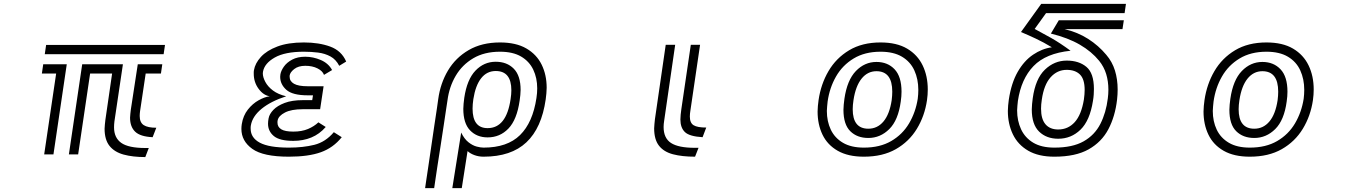

<svg xmlns="http://www.w3.org/2000/svg" viewBox="-20 -800 7040 995"><path d="M219 -567H835L828 -519H212ZM733 14Q668 14 620.5 1Q573 -12 547.5 -44Q522 -76 522 -133Q522 -144 523.5 -155Q525 -166 526 -178L561 -419H447L385 0H337L406 -467H617L573 -171Q572 -163 571.5 -155.5Q571 -148 571 -140Q571 -86 608.5 -59.5Q646 -33 734 -33H751ZM271 -419H197L204 -467H326L257 0H209ZM771 -89Q707 -92 680.5 -117.5Q654 -143 654 -190Q654 -200 655.5 -210.5Q657 -221 658 -232L694 -467H821L814 -419H735L706 -225Q705 -218 704.5 -211.5Q704 -205 704 -199Q704 -165 725 -151.5Q746 -138 790 -138Z M1751 -89Q1707 -34 1642.5 -11Q1578 12 1477 12Q1344 12 1287.5 -28.5Q1231 -69 1231 -132Q1231 -138 1231.5 -144.5Q1232 -151 1233 -157Q1240 -201 1264.5 -232Q1289 -263 1320.5 -280.5Q1352 -298 1378 -301Q1345 -306 1320 -340Q1295 -374 1295 -418Q1295 -423 1295 -427.5Q1295 -432 1296 -436Q1302 -472 1332 -505Q1362 -538 1417.5 -559Q1473 -580 1555 -580Q1633 -580 1691.5 -558.5Q1750 -537 1774 -481L1738 -459Q1721 -492 1692.5 -507.5Q1664 -523 1628.5 -527.5Q1593 -532 1555 -532Q1457 -532 1404 -502Q1351 -472 1343 -429Q1343 -427 1342.5 -424.5Q1342 -422 1342 -420Q1342 -400 1355 -375.5Q1368 -351 1394.5 -331Q1421 -311 1463 -301Q1383 -275 1335.5 -236Q1288 -197 1280 -150Q1279 -146 1279 -142Q1279 -138 1279 -133Q1279 -86 1326.5 -60.5Q1374 -35 1477 -35Q1551 -35 1609 -49.5Q1667 -64 1710 -115ZM1668 -142Q1636 -105 1593.5 -87.5Q1551 -70 1500 -70Q1429 -70 1399 -95Q1369 -120 1369 -159Q1369 -172 1372 -187Q1376 -209 1396.5 -230.5Q1417 -252 1455 -266.5Q1493 -281 1549 -281H1598L1602 -306H1575Q1496 -306 1464 -334.5Q1432 -363 1432 -402Q1432 -405 1432.5 -408Q1433 -411 1433 -414Q1436 -433 1451 -454.5Q1466 -476 1494 -491Q1522 -506 1562 -506Q1603 -506 1642.5 -489Q1682 -472 1701 -437L1659 -412Q1652 -432 1625.5 -445.5Q1599 -459 1562 -459Q1526 -459 1504.5 -442Q1483 -425 1481 -408V-402Q1481 -379 1503.5 -366Q1526 -353 1575 -353H1657L1639 -234H1549Q1490 -234 1457 -217Q1424 -200 1419 -177Q1418 -173 1418 -170Q1418 -167 1418 -164Q1418 -142 1437.5 -130Q1457 -118 1500 -118Q1544 -118 1576 -131.5Q1608 -145 1630 -166Z M2370 -113Q2386 -80 2407.5 -63Q2429 -46 2450 -40.5Q2471 -35 2486 -35Q2609 -35 2675 -100Q2741 -165 2760 -292Q2762 -305 2763 -317.5Q2764 -330 2764 -342Q2764 -396 2743.5 -439Q2723 -482 2680.5 -507Q2638 -532 2571 -532Q2490 -532 2432.5 -498Q2375 -464 2341.5 -407Q2308 -350 2299 -280Q2298 -273 2292.5 -237.5Q2287 -202 2279.5 -150.5Q2272 -99 2263 -42.5Q2254 14 2246.5 63.5Q2239 113 2234.5 144Q2230 175 2230 175H2183Q2183 175 2187.5 144Q2192 113 2199.5 64Q2207 15 2215 -41.5Q2223 -98 2231 -150.5Q2239 -203 2244.5 -240Q2250 -277 2251 -286Q2262 -368 2301.5 -434.5Q2341 -501 2409 -540.5Q2477 -580 2571 -580Q2654 -580 2707.5 -549Q2761 -518 2787 -465Q2813 -412 2813 -345Q2813 -331 2811.5 -316Q2810 -301 2808 -285Q2787 -137 2708 -62.5Q2629 12 2486 12Q2461 12 2439 4Q2417 -4 2403 -17L2373 175H2324ZM2507 -88Q2451 -88 2416 -124.5Q2381 -161 2381 -236Q2381 -249 2382.5 -263Q2384 -277 2386 -293Q2400 -388 2444 -434Q2488 -480 2549 -480Q2607 -480 2642.5 -444Q2678 -408 2678 -334Q2678 -321 2676.5 -307.5Q2675 -294 2673 -279Q2659 -180 2615 -134Q2571 -88 2507 -88ZM2507 -136Q2604 -136 2626 -286Q2628 -299 2629 -310.5Q2630 -322 2630 -332Q2630 -432 2549 -432Q2503 -432 2473.5 -394.5Q2444 -357 2433 -286Q2431 -273 2430 -260.5Q2429 -248 2429 -237Q2429 -136 2507 -136Z M3582 12Q3515 12 3467.5 -0.5Q3420 -13 3395 -45Q3370 -77 3370 -135Q3370 -146 3371.5 -157.5Q3373 -169 3374 -182L3430 -568H3479L3422 -175Q3419 -157 3419 -142Q3419 -84 3457.5 -59Q3496 -34 3581 -34H3600ZM3621 -89Q3553 -93 3529.5 -115.5Q3506 -138 3506 -181Q3506 -193 3507.5 -206.5Q3509 -220 3511 -235L3560 -568H3608L3558 -228Q3555 -210 3555 -196Q3555 -163 3574.5 -151Q3594 -139 3640 -139Z M4784 -281Q4772 -199 4731.5 -132.5Q4691 -66 4622.5 -27Q4554 12 4457 12Q4375 12 4321.5 -18.5Q4268 -49 4242.5 -102Q4217 -155 4217 -222Q4217 -236 4218.5 -251Q4220 -266 4222 -281Q4234 -364 4273.5 -431.5Q4313 -499 4380.5 -539.5Q4448 -580 4543 -580Q4627 -580 4681 -548Q4735 -516 4761.5 -461Q4788 -406 4788 -336Q4788 -323 4787 -309Q4786 -295 4784 -281ZM4736 -288Q4739 -312 4739 -334Q4739 -390 4718.5 -435Q4698 -480 4654.5 -506Q4611 -532 4543 -532Q4462 -532 4404 -497Q4346 -462 4312.5 -403.5Q4279 -345 4269 -274Q4268 -261 4266.5 -249Q4265 -237 4265 -225Q4265 -171 4285.5 -128Q4306 -85 4348.5 -60Q4391 -35 4457 -35Q4540 -35 4598.5 -69Q4657 -103 4691 -160.5Q4725 -218 4736 -288ZM4480 -85Q4422 -85 4386.5 -120Q4351 -155 4351 -231Q4351 -244 4352.5 -258Q4354 -272 4356 -288Q4370 -385 4415.5 -432Q4461 -479 4522 -479Q4580 -479 4616 -441Q4652 -403 4652 -325Q4652 -313 4651 -300.5Q4650 -288 4648 -274Q4635 -177 4588.5 -131Q4542 -85 4480 -85ZM4480 -133Q4527 -133 4558.5 -170.5Q4590 -208 4601 -281Q4604 -305 4604 -325Q4604 -431 4522 -431Q4476 -431 4445 -392.5Q4414 -354 4403 -281Q4401 -268 4400 -256.5Q4399 -245 4399 -234Q4399 -133 4480 -133Z M5497 -649Q5565 -633 5619 -598.5Q5673 -564 5713 -516Q5744 -480 5758 -434.5Q5772 -389 5772 -336Q5772 -311 5769 -284Q5759 -197 5724 -130.5Q5689 -64 5621.5 -26Q5554 12 5444 12Q5362 12 5308.5 -19Q5255 -50 5229 -104Q5203 -158 5203 -225Q5203 -239 5204.5 -254Q5206 -269 5208 -284Q5221 -370 5254 -427.5Q5287 -485 5333.5 -516.5Q5380 -548 5431 -555Q5388 -581 5347.5 -600Q5307 -619 5271 -634L5376 -780H5815L5808 -732H5401L5342 -650Q5378 -631 5426 -604Q5474 -577 5528 -537Q5400 -524 5336 -457.5Q5272 -391 5255 -277Q5254 -264 5252.5 -252Q5251 -240 5251 -228Q5251 -174 5271.5 -130Q5292 -86 5334.5 -60.5Q5377 -35 5444 -35Q5538 -35 5595.5 -67.5Q5653 -100 5682.5 -158Q5712 -216 5721 -290Q5724 -313 5724 -335Q5724 -379 5712.5 -416.5Q5701 -454 5676 -485Q5637 -533 5576 -568.5Q5515 -604 5426 -626L5467 -695H5804L5797 -649ZM5464 -81Q5403 -81 5365 -118Q5327 -155 5327 -233Q5327 -247 5328.5 -261Q5330 -275 5332 -291Q5346 -392 5395 -439Q5444 -486 5508 -486Q5571 -486 5610 -453.5Q5649 -421 5649 -339Q5649 -326 5648 -310Q5647 -294 5644 -277Q5628 -175 5579.5 -128Q5531 -81 5464 -81ZM5464 -129Q5515 -129 5549.5 -167Q5584 -205 5597 -284Q5599 -298 5600 -310.5Q5601 -323 5601 -334Q5601 -390 5576.5 -414Q5552 -438 5508 -438Q5459 -438 5424.5 -399.5Q5390 -361 5379 -284Q5377 -271 5376 -259.5Q5375 -248 5375 -237Q5375 -183 5398 -156Q5421 -129 5464 -129Z M6784 -281Q6772 -199 6731.5 -132.5Q6691 -66 6622.5 -27Q6554 12 6457 12Q6375 12 6321.5 -18.5Q6268 -49 6242.5 -102Q6217 -155 6217 -222Q6217 -236 6218.5 -251Q6220 -266 6222 -281Q6234 -364 6273.5 -431.5Q6313 -499 6380.5 -539.5Q6448 -580 6543 -580Q6627 -580 6681 -548Q6735 -516 6761.5 -461Q6788 -406 6788 -336Q6788 -323 6787 -309Q6786 -295 6784 -281ZM6736 -288Q6739 -312 6739 -334Q6739 -390 6718.5 -435Q6698 -480 6654.5 -506Q6611 -532 6543 -532Q6462 -532 6404 -497Q6346 -462 6312.5 -403.5Q6279 -345 6269 -274Q6268 -261 6266.5 -249Q6265 -237 6265 -225Q6265 -171 6285.5 -128Q6306 -85 6348.5 -60Q6391 -35 6457 -35Q6540 -35 6598.5 -69Q6657 -103 6691 -160.5Q6725 -218 6736 -288ZM6480 -85Q6422 -85 6386.5 -120Q6351 -155 6351 -231Q6351 -244 6352.5 -258Q6354 -272 6356 -288Q6370 -385 6415.5 -432Q6461 -479 6522 -479Q6580 -479 6616 -441Q6652 -403 6652 -325Q6652 -313 6651 -300.5Q6650 -288 6648 -274Q6635 -177 6588.5 -131Q6542 -85 6480 -85ZM6480 -133Q6527 -133 6558.5 -170.5Q6590 -208 6601 -281Q6604 -305 6604 -325Q6604 -431 6522 -431Q6476 -431 6445 -392.5Q6414 -354 6403 -281Q6401 -268 6400 -256.5Q6399 -245 6399 -234Q6399 -133 6480 -133Z"/></svg>

Font: Train One
Style: Regular
Weight: 400
Designer: Fontworks Inc.
Foundry: Fontworks Inc.
Version: Version 1.100